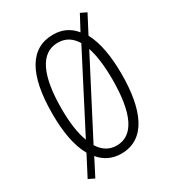

<svg xmlns="http://www.w3.org/2000/svg" viewBox="-193 -862 930 1026"><g transform="rotate(-30 272.0 -349.0)"><path d="M491 -358C491 -469 475 -560 440 -624L498 -735L461 -753L412 -661C379 -702 335 -724 278 -724C138 -724 64 -603 64 -359C64 -250 79 -157 118 -88L53 37L90 55L145 -52C177 -13 221 10 278 10C431 10 491 -143 491 -358ZM120 -358C120 -562 172 -674 278 -674C326 -674 361 -652 387 -609L150 -150C130 -201 120 -271 120 -358ZM434 -358C434 -149 382 -40 278 -40C233 -40 197 -62 171 -104L408 -561C425 -510 434 -441 434 -358Z"/></g></svg>

Font: Noto Sans Myanmar UI ExtraCondensed Light
Style: Regular
Weight: 300
Width: 2
Designer: Monotype Design Team
Foundry: Monotype Imaging Inc.
Version: Version 2.103